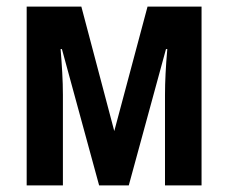

<svg xmlns="http://www.w3.org/2000/svg" viewBox="-20 -563 694 583"><path d="M592 -543V0H481V-275Q481 -335 488 -414H484L371 0H281L168 -414H164Q167 -378 169 -342.5Q171 -307 171 -275V0H61V-543H227L327 -165L428 -543Z"/></svg>

Font: Avrile Sans Condensed SemiBold
Style: Regular
Weight: 600
Width: 3
Designer: Monotype Design Team
Foundry: Monotype Imaging Inc.
Version: Version 2.001;September 10, 2019;FontCreator 11.5.0.2425 64-